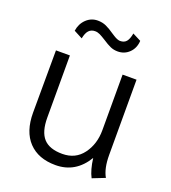

<svg xmlns="http://www.w3.org/2000/svg" viewBox="-127 -775 786 880"><g transform="rotate(20 265.5 -334.5)"><path d="M65 -181 66 -485H134V-182Q134 -113 163 -81Q192 -49 255 -49Q319 -49 355 -97.5Q391 -146 391 -214V-485H459V-118Q459 -52 481 -14L420 10Q402 -24 395 -80Q341 10 243 10Q159 10 112 -39.5Q65 -89 65 -181ZM116 -599Q121 -634 144.5 -656.5Q168 -679 200 -679Q223 -679 241.5 -670.5Q260 -662 283 -646Q286 -644 295.5 -638Q305 -632 313 -629Q321 -626 327 -626Q347 -626 357.5 -638.5Q368 -651 373 -679L414 -658Q412 -622 389 -599.5Q366 -577 333 -577Q313 -577 296.5 -584.5Q280 -592 259 -606Q240 -618 228.5 -623.5Q217 -629 205 -629Q186 -629 174.5 -616.5Q163 -604 158 -577Z"/></g></svg>

Font: Niramit Light
Style: Regular
Weight: 300
Designer: Katatrad Aksorn Co.,Ltd.
Foundry: Cadson Demak Co.,Ltd.
Version: Version 1.000; ttfautohint (v1.6)